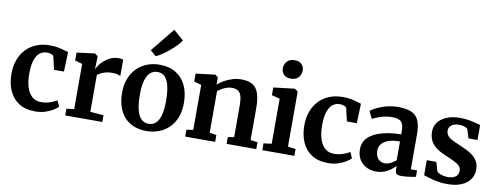

<svg xmlns="http://www.w3.org/2000/svg" viewBox="-70 -1263 4277 1649"><g transform="rotate(10 2069.0 -438.0)"><path d="M26 -273.2Q25.9 -338.5 45.4 -392.8Q64.9 -447 102 -486.8Q139 -526.6 191.7 -548.3Q244.4 -570 310.5 -570Q352.2 -570 382.9 -563.8Q413.6 -557.7 435.7 -550.5Q457.8 -543.3 472.9 -540L466.8 -369.1H379.9L355.2 -479.2Q353.4 -488 343.6 -493.6Q333.8 -499.3 320.7 -502.1Q307.7 -504.9 296 -504.9Q260.8 -504.9 234.1 -484.5Q207.5 -464.1 192.2 -419.8Q176.9 -375.6 176.4 -303.1Q176.3 -246.4 186.2 -203.8Q196.2 -161.1 214.7 -133Q233.2 -104.8 259 -90.5Q284.8 -76.3 315.5 -76.3Q346.4 -76.3 372.2 -82.3Q398 -88.3 419 -97.5Q439.9 -106.7 455.3 -116.5L478.5 -64.7Q464.7 -49.8 436.2 -32.1Q407.7 -14.4 368.6 -1.7Q329.5 11 283.8 11Q195.2 11 138.2 -26.1Q81.2 -63.3 53.7 -127.6Q26.1 -192 26 -273.2Z M543.2 0V-59L609.4 -67.2V-461.1L545.1 -479.2V-548.5L700.3 -568.4H703.1L728.9 -548.8V-527L725.8 -439.5H728.9Q733.4 -452.1 747.9 -472.7Q762.4 -493.2 785.9 -514.3Q809.5 -535.3 841.2 -549.6Q872.8 -563.9 911.2 -563.9Q925.3 -563.9 934.9 -561.9Q944.4 -559.9 950.1 -557.7V-414.4Q940.6 -421.6 923.1 -425.9Q905.5 -430.2 876.3 -430.2Q844.3 -430.2 819.9 -423.4Q795.6 -416.6 778.4 -407.4Q761.3 -398.3 750.1 -390.4V-67.8L866.5 -58.7V0Z M990 -276.7Q990 -349.9 1012.5 -404.8Q1034.9 -459.8 1073.8 -496.5Q1112.6 -533.2 1161.9 -551.6Q1211.3 -570 1265.5 -570Q1350.3 -570 1408.8 -534.5Q1467.4 -498.9 1497.9 -434.4Q1528.4 -369.9 1528.4 -282.3Q1528.4 -207.8 1505.9 -152.6Q1483.4 -97.4 1444.6 -61.1Q1405.8 -24.7 1356.3 -6.9Q1306.7 11 1252.6 11Q1189.2 11 1140.3 -9.2Q1091.4 -29.3 1058 -67.1Q1024.6 -104.9 1007.3 -158Q990 -211.1 990 -276.7ZM1260.8 -53.7Q1297.9 -53.7 1323.1 -77.1Q1348.2 -100.6 1361.3 -149Q1374.4 -197.4 1374.4 -272Q1374.4 -326.6 1368.2 -369.8Q1362 -413 1348.5 -443.3Q1335 -473.6 1313 -489.5Q1291 -505.3 1259.3 -505.3Q1222.4 -505.3 1196.5 -481.9Q1170.5 -458.4 1156.9 -410.2Q1143.2 -362.1 1143.2 -287Q1143.2 -231.9 1149.9 -188.7Q1156.5 -145.5 1170.7 -115.4Q1184.8 -85.3 1207 -69.5Q1229.3 -53.7 1260.8 -53.7ZM1220.7 -636.3H1219L1169.6 -679.3L1338.3 -887.1L1426.6 -809.7Q1414.6 -789 1389.2 -762.9Q1363.8 -736.8 1332.8 -710.9Q1301.8 -685 1271.9 -664.9Q1241.9 -644.8 1220.7 -636.3Z M1647.6 -68.7V-461.1L1583.6 -479.2V-548.5L1750.1 -568.4H1753.1L1777.5 -548.8V-510.3L1776.5 -486.3Q1797.8 -506.1 1830.1 -524.6Q1862.5 -543.2 1901.2 -555.4Q1939.9 -567.6 1980.6 -567.6Q2041.3 -567.6 2077.9 -545.5Q2114.6 -523.3 2131.2 -474.7Q2147.9 -426.2 2147.9 -347.1V-68.1L2209.1 -60V0H1950.6V-59.6L2004.2 -68.1V-344.1Q2004.2 -393.8 1995.9 -424.1Q1987.5 -454.4 1967.4 -468.3Q1947.3 -482.1 1912.2 -482.1Q1888.8 -482.1 1866.2 -474.3Q1843.6 -466.5 1824.2 -454.9Q1804.8 -443.4 1790.8 -432.5V-68.7L1850.8 -59.6V0H1589.3V-59.6Z M2331.8 -68.7V-461.1L2261 -479.9V-546.7L2444 -568.4H2446L2473.6 -548.8V-68.1L2541.4 -59.6V0H2261.9V-59.6ZM2394.3 -647.6Q2353.8 -647.6 2333.4 -670.3Q2313.1 -692.9 2313.1 -722.1Q2313.1 -757.5 2335.2 -783.4Q2357.4 -809.3 2402.7 -809.3H2403.7Q2444.6 -809.3 2464.8 -786.7Q2484.9 -764 2484.9 -734.8Q2484.9 -699.5 2462.8 -673.5Q2440.7 -647.6 2395.3 -647.6Z M2580 -273.2Q2579.9 -338.5 2599.4 -392.8Q2618.9 -447 2656 -486.8Q2693 -526.6 2745.7 -548.3Q2798.4 -570 2864.5 -570Q2906.2 -570 2936.9 -563.8Q2967.6 -557.7 2989.7 -550.5Q3011.8 -543.3 3026.9 -540L3020.8 -369.1H2933.9L2909.2 -479.2Q2907.4 -488 2897.6 -493.6Q2887.8 -499.3 2874.7 -502.1Q2861.7 -504.9 2850 -504.9Q2814.8 -504.9 2788.1 -484.5Q2761.5 -464.1 2746.2 -419.8Q2730.9 -375.6 2730.4 -303.1Q2730.3 -246.4 2740.2 -203.8Q2750.2 -161.1 2768.7 -133Q2787.2 -104.8 2813 -90.5Q2838.8 -76.3 2869.5 -76.3Q2900.4 -76.3 2926.2 -82.3Q2952 -88.3 2973 -97.5Q2993.9 -106.7 3009.3 -116.5L3032.5 -64.7Q3018.7 -49.8 2990.2 -32.1Q2961.7 -14.4 2922.6 -1.7Q2883.5 11 2837.8 11Q2749.2 11 2692.2 -26.1Q2635.2 -63.3 2607.7 -127.6Q2580.1 -192 2580 -273.2Z M3086 -156.1Q3086 -203.6 3111.5 -238.2Q3137 -272.8 3182 -295.1Q3227 -317.4 3286.3 -328.7Q3345.6 -340 3413.4 -340.6V-363.6Q3413.4 -402.2 3405.3 -426.3Q3397.1 -450.4 3374.5 -461.7Q3352 -473.1 3309 -473.1Q3270.7 -473.1 3238.5 -465Q3206.3 -456.9 3181.6 -446.4Q3156.9 -435.9 3140.9 -428L3109.4 -492.6Q3118.3 -499.9 3140 -512.4Q3161.7 -524.9 3193.2 -537.8Q3224.8 -550.7 3263.6 -559.4Q3302.4 -568.2 3345.2 -568.2Q3421.5 -568.2 3465.4 -547.9Q3509.2 -527.6 3527.9 -483.1Q3546.6 -438.7 3546.6 -366.1V-59.6H3601V-3.8Q3589.6 -1.2 3568.2 2.3Q3546.8 5.8 3522.6 8.5Q3498.4 11.2 3478.7 11.2Q3444.9 11.2 3433.2 1.1Q3421.5 -9.1 3421.5 -40.6V-67.5Q3409 -52.8 3385.4 -34.3Q3361.7 -15.8 3328.7 -2.4Q3295.7 11 3254.4 11Q3209.2 11 3170.9 -8Q3132.5 -27.1 3109.2 -64.3Q3086 -101.6 3086 -156.1ZM3318.8 -71.5Q3340.5 -71.5 3367.2 -84.6Q3393.9 -97.6 3413.4 -114.8V-279.1Q3350.7 -279 3311.2 -264Q3271.7 -249.1 3253.4 -224.6Q3235.1 -200.2 3235.1 -170.5Q3235.1 -137.7 3245.7 -115.8Q3256.3 -93.8 3275.2 -82.7Q3294.1 -71.5 3318.8 -71.5Z M3751.2 -160.6 3773.8 -82.3Q3779 -74.3 3793.7 -66.6Q3808.3 -59 3828 -54.2Q3847.8 -49.4 3868.1 -49.4Q3901 -49.4 3921.8 -58.5Q3942.5 -67.5 3952.4 -83.5Q3962.2 -99.4 3962.2 -119.5Q3962.2 -146.8 3942.1 -165Q3922 -183.1 3887.2 -199Q3852.3 -214.9 3806.8 -234.5Q3762.6 -253 3731.9 -277.4Q3701.2 -301.8 3685.3 -334.9Q3669.5 -367.9 3669.5 -412.3Q3669.5 -457.8 3696.2 -492.8Q3723 -527.8 3771.8 -547.9Q3820.5 -568.1 3885.9 -568.1Q3934.5 -568.1 3969.2 -561.5Q4003.9 -555 4027.7 -547.9Q4051.5 -540.7 4066.7 -538.2V-406.9H3988.4L3965 -482.4Q3961.1 -489.2 3950.1 -495.1Q3939.2 -501.1 3923.7 -504.9Q3908.2 -508.7 3889.9 -508.7Q3862.5 -508.8 3842.2 -500.6Q3821.9 -492.5 3811.1 -477.8Q3800.2 -463.1 3800.2 -443.1Q3800.2 -413 3818.4 -394.2Q3836.6 -375.3 3865.9 -362.1Q3895.2 -348.9 3927.9 -334.6Q3959.9 -321.2 3990.8 -305.8Q4021.6 -290.4 4046.3 -269.9Q4070.9 -249.5 4085.5 -221.5Q4100.2 -193.5 4100.2 -154.9Q4100.2 -108.1 4075.4 -70.6Q4050.7 -33.2 4000.5 -11.1Q3950.3 11 3874.7 11Q3827.8 11 3787.3 3.1Q3746.9 -4.8 3716.3 -14.6Q3685.7 -24.3 3667.9 -29.6V-160.6Z"/></g></svg>

Font: Merriweather 7pt Light
Style: Regular
Weight: 300
Designer: Eben Sorkin
Foundry: Eben Sorkin
Version: Version 2.200;gftools[0.9.31]